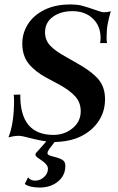

<svg xmlns="http://www.w3.org/2000/svg" viewBox="-20 -627 527 861"><path d="M91 198 106 168Q116 183 138 183Q160 183 177.5 167Q195 151 195 130Q195 112 169 94L149 80Q139 73 139 66Q139 60 148 52L194 0H232L202 40Q193 52 193 60Q193 66 200 69Q207 72 222 76Q247 82 260 90Q273 98 273 117Q273 160 240 187Q207 214 158 214Q113 214 91 198ZM122 -6Q78 -18 65 -18Q52 -18 38 -15.5Q24 -13 18 -11Q43 -74 43 -175Q43 -199 41 -202L71 -203Q69 -22 220 -22Q269 -22 305.5 -52Q342 -82 342 -128Q342 -167 318 -194Q294 -221 247 -247L189 -278Q137 -306 108.5 -341.5Q80 -377 80 -432Q80 -479 105.5 -519Q131 -559 179.5 -583Q228 -607 295 -607Q326 -607 347.5 -601.5Q369 -596 421 -578Q436 -572 447 -572Q464 -572 477 -577Q467 -543 462.5 -517.5Q458 -492 458 -458Q458 -442 460 -434H429Q431 -446 431 -457Q431 -511 396 -544Q361 -577 305 -577Q252 -577 217 -551.5Q182 -526 182 -482Q182 -447 205 -422.5Q228 -398 274 -373L335 -338Q393 -305 422 -270.5Q451 -236 451 -182Q451 -127 422 -83.5Q393 -40 341.5 -15Q290 10 214 10Q180 8 122 -6Z"/></svg>

Font: Unna Medium
Style: Italic
Weight: 500
Italic angle: -8.05°
Designer: Jorge de Buen Unna
Foundry: Omnibus-Type
Version: Version 2.008